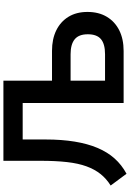

<svg xmlns="http://www.w3.org/2000/svg" viewBox="162 -907 762 1126"><g transform="rotate(-90 543.0 -344.0)"><path d="M87 17 18 -76Q58 -101 85.5 -135.5Q113 -170 130.5 -218Q148 -266 155.5 -332.5Q163 -399 163 -488V-705H633V-420H808Q877 -420 928 -395Q979 -370 1007.5 -323.5Q1036 -277 1036 -212Q1036 -146 1007.5 -98.5Q979 -51 928 -25.5Q877 0 807 0H502V-592H288V-458Q288 -363 275.5 -287Q263 -211 238.5 -153Q214 -95 176.5 -53Q139 -11 87 17ZM633 -109H788Q848 -109 876.5 -133Q905 -157 905 -210Q905 -263 875.5 -287Q846 -311 788 -311H633Z"/></g></svg>

Font: Nunito Sans 7pt SemiCondensed
Style: Bold
Weight: 700
Width: 4
Designer: Vernon Adams
Foundry: Vernon Adams
Version: Version 3.101;gftools[0.9.27]